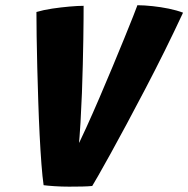

<svg xmlns="http://www.w3.org/2000/svg" viewBox="-20 -702 719 733"><path d="M243.5 10.6Q215 10.6 188.2 8.8Q161.4 7 146.5 5Q142 -25.8 138.2 -75.6Q134.4 -125.4 131.3 -186.7Q128.2 -248 126.1 -314.2Q123.9 -380.4 122.3 -444.2Q120.8 -508.1 119.9 -563.1Q119.1 -618 119.1 -656.2Q145.6 -664.1 179.6 -669.2Q213.5 -674.2 245.8 -677Q278 -679.8 299.2 -679.8Q299.2 -662 299 -628.9Q298.8 -595.9 298.1 -551.5Q297.4 -507.1 296.1 -455.2Q294.9 -403.2 292.8 -347.2Q290.6 -291.2 287.4 -235.1Q284.1 -179 279.2 -126.8L265.8 -123.9Q285.4 -162.2 309.6 -215.4Q333.8 -268.6 359.5 -328.4Q385.2 -388.2 409.6 -446.8Q434 -505.4 454.4 -555.4Q474.8 -605.4 488.1 -639.1Q501.4 -672.9 504.6 -682.1Q531.4 -681.9 562.9 -678.5Q594.4 -675.1 624.8 -668.9Q655.2 -662.6 678.8 -653.6Q645.2 -581.5 608.4 -507.1Q571.5 -432.8 534.2 -361.6Q497 -290.5 463.1 -227.4Q429.2 -164.2 401.6 -114.3Q373.9 -64.4 355.7 -32.4Q337.5 -0.5 332.1 8Q317.1 9.6 293.6 10.1Q270 10.6 243.5 10.6Z"/></svg>

Font: Grandstander Thin
Style: Italic
Weight: 100
Italic angle: -15°
Designer: Tyler Finck
Foundry: Etcetera Type Co
Version: Version 1.200